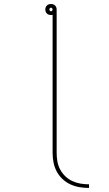

<svg xmlns="http://www.w3.org/2000/svg" viewBox="-20 -755 540 949"><path d="M420 174Q396 174 372.5 170Q349 166 327.5 156Q306 146 288.5 129.5Q271 113 260 92Q249 71 244.5 47.5Q240 24 240 0V-682Q238 -681 236 -681Q234 -681 232 -681Q226 -681 221 -682.5Q216 -684 212 -688Q208 -692 206 -697Q204 -702 204 -708Q204 -714 206 -719Q208 -724 212 -728Q216 -732 221 -733.5Q226 -735 232 -735Q238 -735 243 -733.5Q248 -732 252 -728Q256 -724 258 -719Q260 -714 260 -708V0Q260 21 263.5 42Q267 63 277 82Q287 101 302.5 116Q318 131 337.5 140Q357 149 378 152.5Q399 156 420 156ZM232 -699Q235 -699 237.5 -702Q240 -705 240 -708Q240 -711 237.5 -714Q235 -717 232 -717Q229 -717 226.5 -714Q224 -711 224 -708Q224 -705 226.5 -702Q229 -699 232 -699Z"/></svg>

Font: Iosevka SS18 Thin
Style: Regular
Weight: 100
Monospace: yes
Designer: Belleve Invis
Foundry: Belleve Invis
Version: Version 25.1.1; ttfautohint (v1.8.4)